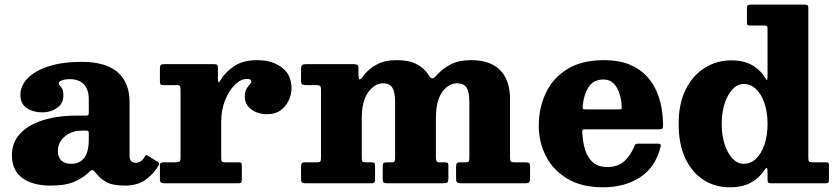

<svg xmlns="http://www.w3.org/2000/svg" viewBox="-20 -800 3662 838"><path d="M32 -123Q32 -177.5 67.2 -216Q102.5 -254.5 166.5 -275Q230.5 -295.5 316.5 -295.5H354.5Q363 -295.5 365.2 -297.5Q367.5 -299.5 367.5 -308.5V-367Q367.5 -409 346.2 -431.8Q325 -454.5 284 -454.5Q265 -454.5 250.8 -449.5Q236.5 -444.5 236.5 -437Q236.5 -430.5 241.5 -426Q246.5 -421.5 251.5 -412.5Q256.5 -403.5 256.5 -382Q256.5 -348.5 229 -329Q201.5 -309.5 165 -309.5Q125 -309.5 97 -328.2Q69 -347 69 -385.5Q69 -425.5 100.5 -458.2Q132 -491 192 -510.5Q252 -530 337 -530Q442 -530 493.8 -484.5Q545.5 -439 545.5 -353.5V-118.5Q545.5 -103.5 553.2 -96.5Q561 -89.5 571.5 -89.5Q582 -89.5 592.5 -95Q603 -100.5 612.5 -117.5Q617.5 -126.5 624 -121L670.5 -92.5Q677.5 -88.5 673.5 -80.5Q656 -47 619.5 -18.5Q583 10 525.5 10H525Q471 10 443.2 -5.8Q415.5 -21.5 398.5 -45Q389 -57 383.5 -57.8Q378 -58.5 370 -50Q348.5 -27.5 309 -8.8Q269.5 10 201.5 10Q121 10 76.5 -23.8Q32 -57.5 32 -123ZM232.5 -141.5Q232.5 -113.5 248.2 -99.2Q264 -85 290.5 -85Q327.5 -85 347.5 -110.8Q367.5 -136.5 367.5 -191V-220Q367.5 -230 357.5 -230H340.5Q292 -230 262.2 -203.8Q232.5 -177.5 232.5 -141.5Z M768 -407.5Q768 -420 765.5 -424.2Q763 -428.5 750.5 -428.5H695Q684 -428.5 681 -431.2Q678 -434 678 -445V-500.5Q678 -512.5 681.5 -516.2Q685 -520 696 -520H914.5Q924 -520 927.5 -517.2Q931 -514.5 931 -504V-460.5Q931 -445 933.2 -441.5Q935.5 -438 941 -448Q963.5 -486 1002.5 -511.8Q1041.5 -537.5 1104 -537.5Q1167 -537.5 1209.8 -505.8Q1252.5 -474 1252.5 -414Q1252.5 -389.5 1240.8 -363.2Q1229 -337 1205.5 -319.2Q1182 -301.5 1146.5 -301.5Q1104.5 -301.5 1076.5 -322.8Q1048.5 -344 1048.5 -378Q1048.5 -400 1055.8 -412.2Q1063 -424.5 1070 -431.2Q1077 -438 1077 -444Q1077 -455.5 1058 -455.5Q1031 -455.5 1005.2 -430.2Q979.5 -405 962.5 -362.5Q945.5 -320 945.5 -268.5V-110Q945.5 -98 949 -94.8Q952.5 -91.5 964.5 -91.5H1022Q1031.5 -91.5 1033.5 -88Q1035.5 -84.5 1035.5 -75V-19Q1035.5 -8 1033.5 -4Q1031.5 0 1020.5 0H697.5Q687 0 682.5 -3.5Q678 -7 678 -18.5V-77Q678 -87 681.8 -89.2Q685.5 -91.5 695.5 -91.5H745Q757.5 -91.5 762.8 -94.5Q768 -97.5 768 -109.5Z M1294 -18V-72.5Q1294 -82 1296.5 -86.8Q1299 -91.5 1309.5 -91.5H1364Q1376 -91.5 1378.5 -95.5Q1381 -99.5 1381 -111.5V-407.5Q1381 -422 1376.5 -425.2Q1372 -428.5 1357.5 -428.5H1319Q1305 -428.5 1299.5 -431.2Q1294 -434 1294 -448V-496.5Q1294 -511 1298.5 -515.5Q1303 -520 1317 -520H1521.5Q1533.5 -520 1539 -517.2Q1544.5 -514.5 1544.5 -502.5V-481Q1544.5 -455 1549 -453.5Q1553.5 -452 1565 -467.5Q1586.5 -497.5 1622.5 -517.5Q1658.5 -537.5 1711.5 -537.5Q1765 -537.5 1798.5 -520Q1832 -502.5 1851 -472Q1861.5 -455.5 1868.8 -458Q1876 -460.5 1887.5 -473Q1912 -501 1947.8 -519.2Q1983.5 -537.5 2035 -537.5Q2120.5 -537.5 2163.2 -493.5Q2206 -449.5 2206 -369V-111.5Q2206 -98 2210.2 -94.8Q2214.5 -91.5 2228.5 -91.5H2274.5Q2286 -91.5 2289.8 -88Q2293.5 -84.5 2293.5 -72.5V-26.5Q2293.5 -10.5 2290.2 -5.2Q2287 0 2271 0H1996Q1980.5 0 1975.5 -3.5Q1970.5 -7 1970.5 -22V-69Q1970.5 -80.5 1973 -86Q1975.5 -91.5 1986.5 -91.5H2011Q2022.5 -91.5 2025.5 -95.2Q2028.5 -99 2028.5 -111V-354.5Q2028.5 -399 2016 -417.8Q2003.5 -436.5 1975.5 -436.5Q1938 -436.5 1910.2 -398.5Q1882.5 -360.5 1882.5 -283V-112Q1882.5 -102.5 1885.5 -97Q1888.5 -91.5 1899 -91.5H1919.5Q1929 -91.5 1933 -89.5Q1937 -87.5 1937 -77.5V-22Q1937 -7.5 1932.8 -3.8Q1928.5 0 1913 0H1669.5Q1657 0 1653.8 -3.8Q1650.5 -7.5 1650.5 -20.5V-73Q1650.5 -84.5 1653.8 -88Q1657 -91.5 1669 -91.5H1689Q1700.5 -91.5 1702.5 -96Q1704.5 -100.5 1704.5 -111.5V-354.5Q1704.5 -399 1692.2 -417.8Q1680 -436.5 1651.5 -436.5Q1616.5 -436.5 1587.8 -398.5Q1559 -360.5 1559 -283V-113.5Q1559 -100 1561.5 -95.8Q1564 -91.5 1577.5 -91.5H1601Q1611.5 -91.5 1614.2 -88.2Q1617 -85 1617 -74.5V-19.5Q1617 -9 1614.2 -4.5Q1611.5 0 1600 0H1315.5Q1304 0 1299 -2.8Q1294 -5.5 1294 -18Z M2331.5 -250Q2331.5 -330 2362.8 -395.2Q2394 -460.5 2457 -499Q2520 -537.5 2615.5 -537.5Q2681 -537.5 2726.5 -518.8Q2772 -500 2801 -469.2Q2830 -438.5 2846 -401Q2862 -363.5 2868 -325Q2874 -286.5 2874 -253Q2874 -242 2871 -238.8Q2868 -235.5 2856.5 -235.5H2534Q2524.5 -235.5 2522.8 -232.5Q2521 -229.5 2521.5 -220.5Q2523.5 -179.5 2534 -145.8Q2544.5 -112 2567.8 -91.5Q2591 -71 2631.5 -71Q2674.5 -71 2702.2 -94.2Q2730 -117.5 2748.5 -161Q2750.5 -166.5 2753.5 -169.8Q2756.5 -173 2765 -173H2850.5Q2860 -173 2862.5 -170.5Q2865 -168 2863.5 -160.5Q2841.5 -70.5 2774.2 -26.5Q2707 17.5 2612 17.5Q2518 17.5 2455.8 -20.2Q2393.5 -58 2362.5 -119Q2331.5 -180 2331.5 -250ZM2537 -322.5H2680Q2690.5 -322.5 2692.2 -324Q2694 -325.5 2693.5 -334.5Q2692.5 -363.5 2684 -390.8Q2675.5 -418 2658.5 -435.5Q2641.5 -453 2614.5 -453Q2569.5 -453 2548.5 -419.2Q2527.5 -385.5 2523.5 -339Q2522.5 -329 2523.8 -325.8Q2525 -322.5 2537 -322.5Z M2942 -259.5Q2942 -348 2973 -409.8Q3004 -471.5 3056.2 -504Q3108.5 -536.5 3171.5 -536.5Q3226.5 -536.5 3263 -515.5Q3299.5 -494.5 3321 -458Q3327 -447.5 3328.5 -451.5Q3330 -455.5 3330 -476V-675.5Q3330 -683.5 3327 -686Q3324 -688.5 3316 -688.5H3255.5Q3245.5 -688.5 3242.8 -690.8Q3240 -693 3240 -703.5V-763.5Q3240 -775 3244 -777.5Q3248 -780 3259.5 -780H3490Q3499.5 -780 3503.8 -777.5Q3508 -775 3508 -764.5V-112.5Q3508 -98.5 3511.2 -95Q3514.5 -91.5 3528 -91.5H3585.5Q3594 -91.5 3596 -88.2Q3598 -85 3598 -76.5V-16.5Q3598 -5.5 3595 -2.8Q3592 0 3580.5 0H3346Q3335.5 0 3332.8 -3.5Q3330 -7 3330 -18V-53Q3330 -63 3327.2 -66.2Q3324.5 -69.5 3317.5 -59Q3294 -23 3257.5 -2.8Q3221 17.5 3164 17.5Q3101 17.5 3050.8 -14.8Q3000.5 -47 2971.2 -108.8Q2942 -170.5 2942 -259.5ZM3130 -259.5Q3130 -209.5 3142.8 -170.2Q3155.5 -131 3177.2 -108Q3199 -85 3226 -85Q3257 -85 3280.5 -108Q3304 -131 3317 -170.2Q3330 -209.5 3330 -259.5Q3330 -309 3317 -348.2Q3304 -387.5 3280.5 -410.5Q3257 -433.5 3226 -433.5Q3199 -433.5 3177.2 -410.5Q3155.5 -387.5 3142.8 -348.2Q3130 -309 3130 -259.5Z"/></svg>

Font: Besley* Heavy
Style: Regular
Weight: 800
Designer: Owen Earl
Foundry: indestructible type*
Version: Version 3.000; ttfautohint (v1.8.3)